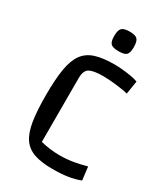

<svg xmlns="http://www.w3.org/2000/svg" viewBox="-207 -927 903 1034"><g transform="rotate(30 244.5 -409.5)"><path d="M464 -11Q427 3 387 9Q347 15 294 15Q224 15 179.5 -0.5Q135 -16 110 -52.5Q85 -89 75 -152.5Q65 -216 65 -312Q65 -410 75.5 -473.5Q86 -537 112 -573.5Q138 -610 184.5 -625Q231 -640 304 -640Q325 -640 352.5 -637.5Q380 -635 406.5 -630.5Q433 -626 451 -619L438 -537Q413 -543 383 -547Q353 -551 326 -553Q299 -555 282 -555Q224 -555 198 -541.5Q172 -528 172 -479V-83Q198 -76 228.5 -72Q259 -68 291 -68Q333 -68 374.5 -75Q416 -82 454 -93ZM286 -712Q249 -712 236.5 -724.5Q224 -737 224 -772Q224 -808 237 -821Q250 -834 286 -834Q321 -834 333.5 -821Q346 -808 346 -772Q346 -737 334 -724.5Q322 -712 286 -712Z"/></g></svg>

Font: Changa
Style: Regular
Weight: 400
Designer: Eduardo Rodriguez Tunni
Foundry: Eduardo Rodriguez Tunni
Version: Version 3.003